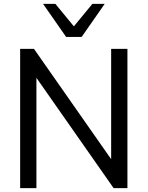

<svg xmlns="http://www.w3.org/2000/svg" viewBox="-20 -971 763 991"><path d="M155.3 -718.8 553.7 -149.4V-718.8H637.7V0H566.4L168 -569.3V0H84V-718.8ZM202.1 -951.2H265.6L361.3 -835L457 -951.2H520.5L401.4 -780.3H321.3Z"/></svg>

Font: Min Sans
Style: Regular
Weight: 400
Designer: Jinseong-Kim, NotoSansCJK, Nunito
Foundry: Jinseong-Kim
Version: Version 1.400;Glyphs 3.1.2 (3151)